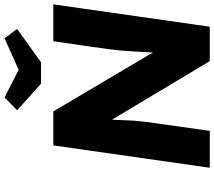

<svg xmlns="http://www.w3.org/2000/svg" viewBox="-70 -888 958 859"><g transform="rotate(-90 409.5 -459.0)"><path d="M88 0 188 -700H340L636 -200L603 -205Q603 -238 604.5 -268Q606 -298 607.5 -327Q609 -356 611.5 -386Q614 -416 618.5 -451Q623 -486 629 -527L654 -700H819L719 0H565L256 -516L306 -509Q304 -461 302.5 -427.5Q301 -394 300 -368Q299 -342 297 -321Q295 -300 292.5 -279.5Q290 -259 286 -234L253 0ZM464 -755 345 -862 403 -918 540 -848H510L667 -918L709 -862L560 -755Z"/></g></svg>

Font: Lexend
Style: Bold Italic
Weight: 700
Italic angle: -8.13011°
Designer: Bonnie Shaver-Troup, Thomas Jockin
Foundry: Lexend
Version: Version 1.007